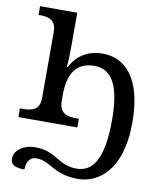

<svg xmlns="http://www.w3.org/2000/svg" viewBox="-86 -604 751 911"><g transform="rotate(10 289.5 -148.0)"><path d="M94 240C94 194 118 178 141 178C213 178 229 240 353 240C443 240 560 169 560 -68C560 -278 476 -366 366 -366C293 -366 242 -332 213 -275H208C210 -289 212 -324 212 -360V-536H33V-494H38C82 -494 118 -485 118 -426V-109C118 -50 80 -42 36 -42H23V0H307V-42H294C249 -42 212 -51 212 -114V-140C212 -238 246 -302 337 -302C417 -302 463 -235 463 -64C463 140 407 193 336 193C246 193 231 127 125 127C78 127 27 155 27 199C27 224 42 240 94 240Z"/></g></svg>

Font: Noto Serif Thai
Style: Regular
Weight: 400
Designer: Monotype Design Team
Foundry: Monotype Imaging Inc.
Version: Version 1.901